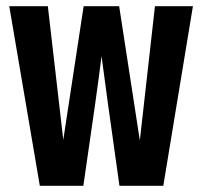

<svg xmlns="http://www.w3.org/2000/svg" viewBox="-20 -602 654 622"><path d="M482 -582H605L509 0H367Q320 -332 309 -420Q295 -306 250 0H109L10 -582H135L185 -149L251 -582H366L433 -147Z"/></svg>

Font: Khand Semibold
Style: Regular
Weight: 600
Designer: Devanagari: Sanchit Sawaria, Jyotish Sonowal; Latin: Satya Rajpurohit
Foundry: Indian Type Foundry
Version: Version 1.100;PS 1.0;hotconv 1.0.78;makeotf.lib2.5.61930; tt